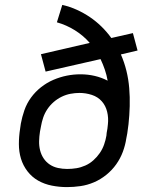

<svg xmlns="http://www.w3.org/2000/svg" viewBox="-20 -755 640 783"><path d="M253 8Q222 8 191.5 2Q161 -4 135.5 -18.5Q110 -33 92 -56.5Q74 -80 65.5 -108Q57 -136 57 -167.5Q57 -199 62 -230L65 -251Q70 -278 79.5 -305.5Q89 -333 106.5 -357Q124 -381 147.5 -399.5Q171 -418 198 -429.5Q225 -441 252.5 -446.5Q280 -452 308 -452Q338 -452 366 -445.5Q394 -439 419 -426Q415 -449 407.5 -471Q400 -493 390 -514L166 -463L147 -534L346 -580Q320 -610 285.5 -631.5Q251 -653 212 -664L234 -735Q265 -728 293.5 -715Q322 -702 347 -685Q372 -668 394 -646.5Q416 -625 434 -600L522 -620L541 -549L473 -533Q487 -501 495.5 -466.5Q504 -432 507 -395.5Q510 -359 509 -322Q508 -285 504 -248Q503 -239 501.5 -229.5Q500 -220 499 -211L495 -190Q491 -163 481 -136Q471 -109 454 -85Q437 -61 413.5 -42Q390 -23 363 -11.5Q336 0 308 4Q280 8 253 8ZM254 -66Q273 -66 291.5 -69Q310 -72 328 -80Q346 -88 361 -101.5Q376 -115 387 -131Q398 -147 404.5 -165.5Q411 -184 414 -202L415 -213Q417 -221 418 -230Q419 -239 420 -248Q423 -274 417 -299Q411 -324 395 -342Q379 -360 354.5 -368Q330 -376 304 -376Q286 -376 267.5 -372.5Q249 -369 231.5 -360.5Q214 -352 199 -339Q184 -326 173 -309.5Q162 -293 156 -275Q150 -257 147 -239L143 -218Q140 -199 139.5 -179.5Q139 -160 143.5 -142Q148 -124 158 -109Q168 -94 183 -84Q198 -74 216.5 -70Q235 -66 254 -66Z"/></svg>

Font: Zed Sans Extended
Style: Italic
Weight: 400
Width: 7
Italic angle: -9°
Designer: Belleve Invis
Foundry: Belleve Invis
Version: Version 1.0.0; ttfautohint (v1.8.4)